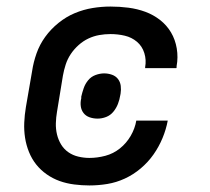

<svg xmlns="http://www.w3.org/2000/svg" viewBox="-20 -558 640 586"><path d="M253 8Q230 8 206.5 5Q183 2 162 -5.5Q141 -13 122.5 -26Q104 -39 90.5 -56Q77 -73 68.5 -94Q60 -115 56.5 -137.5Q53 -160 54 -183.5Q55 -207 59 -231L78 -341Q82 -368 91.5 -395Q101 -422 118 -445.5Q135 -469 158.5 -488Q182 -507 208.5 -518Q235 -529 262.5 -533.5Q290 -538 317 -538Q345 -538 372 -534.5Q399 -531 423.5 -522Q448 -513 468.5 -497Q489 -481 502 -459Q515 -437 519.5 -410Q524 -383 519 -356Q519 -354 519 -352.5Q519 -351 518 -350H423Q423 -351 423 -351.5Q423 -352 423 -353Q427 -375 420.5 -396Q414 -417 398 -430.5Q382 -444 361 -449Q340 -454 317 -454Q300 -454 283 -451Q266 -448 250 -440.5Q234 -433 220 -420.5Q206 -408 196 -393Q186 -378 180.5 -361Q175 -344 172 -327L154 -217Q151 -200 150.5 -182Q150 -164 154 -147.5Q158 -131 166.5 -117Q175 -103 188.5 -93.5Q202 -84 219 -80Q236 -76 253 -76Q277 -76 301.5 -82.5Q326 -89 346 -105Q366 -121 379 -143.5Q392 -166 396 -190H492Q487 -163 476 -136.5Q465 -110 448.5 -86.5Q432 -63 409.5 -44Q387 -25 361 -13Q335 -1 307.5 3.5Q280 8 253 8ZM278 -196Q265 -196 253.5 -200Q242 -204 235 -213Q228 -222 226.5 -234Q225 -246 228 -258V-263Q231 -276 235.5 -289Q240 -302 249 -313Q258 -324 271.5 -329Q285 -334 298 -334Q310 -334 321.5 -330Q333 -326 340 -317Q347 -308 348.5 -296Q350 -284 348 -272L347 -267Q345 -254 340 -241Q335 -228 326 -217Q317 -206 304 -201Q291 -196 278 -196Z"/></svg>

Font: Iosevka Curly MdExObl
Style: Regular
Weight: 500
Width: 7
Italic angle: -9°
Monospace: yes
Designer: Belleve Invis
Foundry: Belleve Invis
Version: Version 11.1.0; ttfautohint (v1.8.3)